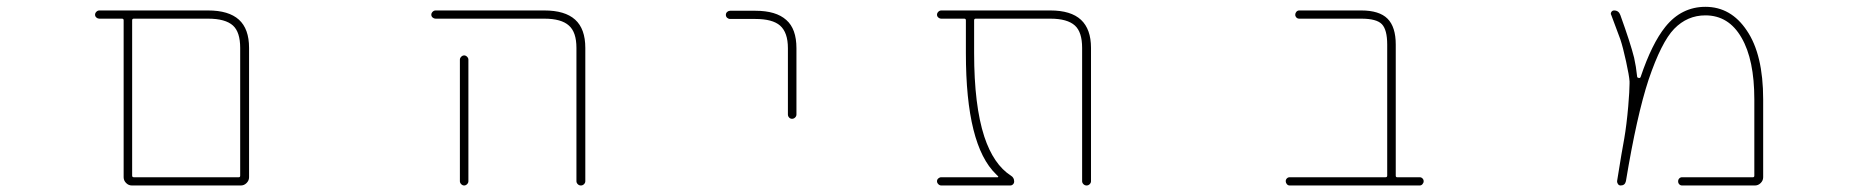

<svg xmlns="http://www.w3.org/2000/svg" viewBox="-20 -575 5540 571"><path d="M372.1 -23.4Q362.3 -23.4 355 -30.8Q347.7 -38.1 347.7 -47.9V-514.6Q347.7 -519.5 342.8 -519.5H275.4Q270.5 -519.5 266.6 -522.9Q262.7 -526.4 262.7 -531.2Q262.7 -536.1 266.6 -540Q270.5 -543.9 275.4 -543.9H598.6Q660.2 -543.9 690.4 -516.6Q720.7 -489.3 720.7 -432.6V-47.9Q720.7 -38.1 713.4 -30.8Q706.1 -23.4 696.3 -23.4ZM373 -52.7Q373 -47.9 377.9 -47.9H690.4Q694.3 -47.9 694.3 -52.7V-432.6Q694.3 -479.5 672.9 -499Q650.4 -519.5 598.6 -519.5H377.9Q373 -519.5 373 -514.6Z M1694.3 -36.1V-432.6Q1694.3 -479.5 1671.9 -499Q1649.4 -519.5 1598.6 -519.5H1275.4Q1270.5 -519.5 1266.6 -522.9Q1262.7 -526.4 1262.7 -531.2Q1262.7 -536.1 1266.6 -540Q1270.5 -543.9 1275.4 -543.9H1598.6Q1660.2 -543.9 1690.4 -516.6Q1720.7 -489.3 1720.7 -432.6V-36.1Q1720.7 -31.2 1716.8 -27.3Q1712.9 -23.4 1707.5 -23.4Q1702.1 -23.4 1698.2 -27.3Q1694.3 -31.2 1694.3 -36.1ZM1347.7 -36.1V-397.5Q1347.7 -402.3 1351.6 -406.2Q1355.5 -410.2 1360.4 -410.2Q1365.2 -410.2 1369.1 -406.2Q1373 -402.3 1373 -397.5V-36.1Q1373 -31.2 1369.1 -27.3Q1365.2 -23.4 1360.4 -23.4Q1355.5 -23.4 1351.6 -27.3Q1347.7 -31.2 1347.7 -36.1Z M2323.2 -234.4V-431.6Q2323.2 -478.5 2299.8 -499Q2277.3 -518.6 2226.6 -518.6H2151.4Q2146.5 -518.6 2142.6 -522Q2138.7 -525.4 2138.7 -530.8Q2138.7 -536.1 2142.6 -539.6Q2146.5 -543 2151.4 -543H2226.6Q2288.1 -543 2318.4 -515.6Q2348.6 -489.3 2348.6 -431.6V-234.4Q2348.6 -229.5 2344.7 -225.6Q2340.8 -221.7 2335.4 -221.7Q2330.1 -221.7 2326.7 -225.6Q2323.2 -229.5 2323.2 -234.4Z M3198.2 -36.1V-432.6Q3198.2 -479.5 3176.8 -499Q3154.3 -519.5 3103.5 -519.5H2881.8Q2877 -519.5 2877 -514.6V-417Q2877 -261.7 2907.2 -168.9Q2934.6 -85.9 2986.3 -52.7Q2996.1 -46.9 2996.1 -35.2Q2996.1 -30.3 2992.7 -26.9Q2989.3 -23.4 2984.4 -23.4H2779.3Q2774.4 -23.4 2770.5 -27.3Q2766.6 -31.2 2766.6 -36.1Q2766.6 -41 2770.5 -44.4Q2774.4 -47.9 2779.3 -47.9H2947.3Q2948.2 -47.9 2948.7 -49.3Q2949.2 -50.8 2948.2 -50.8L2942.4 -56.6Q2897.5 -99.6 2875 -189.5Q2852.5 -279.3 2852.5 -417V-514.6Q2852.5 -519.5 2847.7 -519.5H2779.3Q2774.4 -519.5 2770.5 -522.9Q2766.6 -526.4 2766.6 -531.2Q2766.6 -536.1 2770.5 -540Q2774.4 -543.9 2779.3 -543.9H3103.5Q3165 -543.9 3194.8 -516.1Q3224.6 -488.3 3224.6 -432.6V-36.1Q3224.6 -31.2 3220.7 -27.3Q3216.8 -23.4 3211.4 -23.4Q3206.1 -23.4 3202.1 -27.3Q3198.2 -31.2 3198.2 -36.1Z M3815.4 -23.4Q3810.5 -23.4 3807.1 -27.3Q3803.7 -31.2 3803.7 -36.1Q3803.7 -41 3807.1 -44.4Q3810.5 -47.9 3815.4 -47.9H4100.6Q4105.5 -47.9 4105.5 -52.7V-442.4Q4105.5 -486.3 4089.8 -502.9Q4074.2 -519.5 4028.3 -519.5H3843.8Q3838.9 -519.5 3835.4 -522.9Q3832 -526.4 3832 -531.2Q3832 -536.1 3835.4 -540Q3838.9 -543.9 3843.8 -543.9H4028.3Q4082 -543.9 4106.4 -519.5Q4130.9 -495.1 4130.9 -442.4V-52.7Q4130.9 -47.9 4134.8 -47.9H4202.1Q4207 -47.9 4210.4 -44.4Q4213.9 -41 4213.9 -36.1Q4213.9 -31.2 4210.4 -27.3Q4207 -23.4 4202.1 -23.4Z M4982.4 -23.4Q4977.5 -23.4 4974.1 -26.9Q4970.7 -30.3 4970.7 -35.6Q4970.7 -41 4974.1 -44.4Q4977.5 -47.9 4982.4 -47.9H5193.4Q5197.3 -47.9 5197.3 -52.7V-279.3Q5197.3 -397.5 5159.2 -462.9Q5121.1 -529.3 5051.8 -529.3Q4998 -529.3 4959 -489.3Q4920.9 -450.2 4882.8 -337.9Q4847.7 -231.4 4815.4 -36.1Q4812.5 -23.4 4799.8 -23.4Q4794.9 -23.4 4792 -27.3Q4789.1 -31.2 4789.1 -36.1Q4803.7 -127.9 4810.5 -163.1Q4817.4 -203.1 4822.3 -258.8Q4826.2 -305.7 4826.2 -326.2Q4826.2 -330.1 4826.2 -333Q4825.2 -349.6 4815.9 -392.1Q4806.6 -434.6 4798.8 -458Q4791 -478.5 4771.5 -531.2Q4770.5 -532.2 4770.5 -534.2Q4770.5 -537.1 4772.5 -540Q4775.4 -543.9 4780.3 -543.9Q4793.9 -543.9 4798.8 -530.3Q4829.1 -446.3 4839.8 -403.3Q4845.7 -377 4848.6 -348.6Q4848.6 -343.8 4852.5 -343.8L4853.5 -342.8Q4858.4 -342.8 4859.4 -346.7Q4892.6 -445.3 4932.6 -495.1Q4957 -525.4 4986.8 -540Q5016.6 -554.7 5051.8 -554.7Q5089.8 -554.7 5120.6 -537.1Q5151.4 -519.5 5174.8 -484.4Q5223.6 -413.1 5223.6 -279.3V-47.9Q5223.6 -38.1 5216.3 -30.8Q5209 -23.4 5199.2 -23.4Z"/></svg>

Font: Rounded Mgen+ 1mn thin
Style: Regular
Weight: 100
Designer: [Source Han Sans]
Ryoko NISHIZUKA  (kana & ideographs); Paul D. Hunt (Latin, Greek & Cyrillic); Wenlong ZHANG  (bopomofo
Version: Version 1.059.20150602